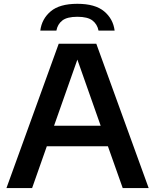

<svg xmlns="http://www.w3.org/2000/svg" viewBox="-20 -964 794 984"><path d="M13 0 281 -740H473.5L742 0H609L533 -214.5H220L144.5 0ZM257 -319.5H496L376.5 -658.5ZM186.5 -807Q194 -867 239.8 -905.8Q285.5 -944.5 376.5 -944.5Q467.5 -944.5 513.8 -905.8Q560 -867 567.5 -807H485Q478.5 -840 453.8 -859Q429 -878 376.5 -878Q324 -878 299.5 -859Q275 -840 269 -807Z"/></svg>

Font: Encode Sans Semi Expanded SemiBold
Style: Regular
Weight: 600
Width: 6
Designer: Multiple Designers
Foundry: Impallari Type
Version: Version 3.000; ttfautohint (v1.8.3) -l 8 -r 50 -G 200 -x 14 